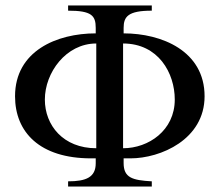

<svg xmlns="http://www.w3.org/2000/svg" viewBox="-20 -682 803 702"><path d="M432 -580C432 -621 448 -643 535 -643V-662H229V-643C315 -643 330 -625 330 -580V-560C188 -560 35 -496 35 -330C35 -199 125 -103 313 -103H330V-85C330 -34 295 -19 229 -19V0H535V-19C464 -23 432 -32 432 -86V-103H457C567 -103 728 -172 728 -330C728 -496 571 -560 432 -560ZM430 -523C559 -523 619 -415 619 -318C619 -205 523 -140 430 -140ZM332 -140C211 -140 144 -224 144 -318C144 -416 221 -523 332 -523Z"/></svg>

Font: STIXGeneral
Style: Regular
Weight: 400
Designer: MicroPress Inc., with final additions and corrections provided by Coen Hoffman, Elsevier (retired)
Version: Version 1.1.0